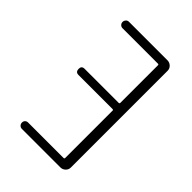

<svg xmlns="http://www.w3.org/2000/svg" viewBox="-213 -828 926 926"><g transform="rotate(45 250.0 -365.0)"><path d="M350.6 -43Q355.5 -43 356.4 -47.9V-373Q356.4 -377 350.6 -377H118.2Q98.6 -377 98.1 -397.9Q97.7 -418.9 118.2 -418.9H350.6Q355.5 -418.9 356.4 -423.8V-681.6Q356.4 -686.5 350.6 -686.5H109.4Q100.6 -686.5 94.2 -692.9Q87.9 -699.2 87.9 -708Q87.9 -716.8 93.8 -723.6Q99.6 -730.5 109.4 -730.5H372.1Q386.7 -730.5 397.5 -720.2Q408.2 -710 408.2 -695.3V-35.2Q408.2 -20.5 397.5 -10.3Q386.7 0 372.1 0H109.4Q100.6 0 94.2 -6.3Q87.9 -12.7 87.9 -22Q87.9 -31.2 93.8 -37.1Q99.6 -43 109.4 -43Z"/></g></svg>

Font: Rounded-L Mgen+ 1mn light
Style: Regular
Weight: 200
Designer: [Source Han Sans]
Ryoko NISHIZUKA  (kana & ideographs); Paul D. Hunt (Latin, Greek & Cyrillic); Wenlong ZHANG  (bopomofo
Version: Version 1.059.20150602